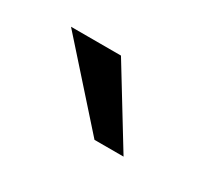

<svg xmlns="http://www.w3.org/2000/svg" viewBox="-41 -695 224 206"><g transform="rotate(30 71.5 -592.0)"><path d="M85.4 -545.7 2.9 -638.2H64.8L121.4 -545.7Z"/></g></svg>

Font: Alumni Sans Thin
Style: Regular
Weight: 100
Designer: Robert E. Leuschke
Foundry: Robert E. Leuschke
Version: Version 1.018